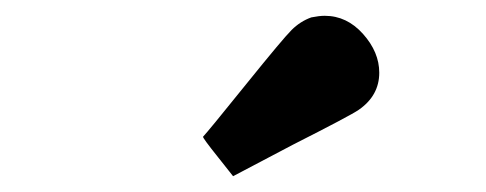

<svg xmlns="http://www.w3.org/2000/svg" viewBox="-20 -726 615 243"><path d="M391 -706Q419 -706 439.5 -683Q460 -660 460 -634Q460 -605 434 -587Q424 -580 351 -543L275 -503L256 -527Q236 -552 237 -553Q242 -558 292 -620Q338 -677 349 -688Q360 -699 374 -704Q384 -706 391 -706Z"/></svg>

Font: KaTeX_Main
Style: Bold
Weight: 700
Version: Version 1.1; ttfautohint (v1.3)